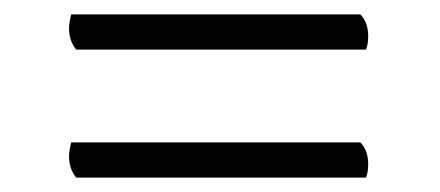

<svg xmlns="http://www.w3.org/2000/svg" viewBox="-20 -423 612 267"><path d="M86 -354Q76 -366 76 -384Q76 -388 77 -393.5Q78 -399 79 -403H481Q492 -392 492 -373Q492 -369 491.5 -364Q491 -359 489 -354ZM86 -176Q76 -188 76 -206Q76 -210 77 -215.5Q78 -221 79 -225H481Q492 -214 492 -195Q492 -191 491.5 -186Q491 -181 489 -176Z"/></svg>

Font: Pitagon Serif
Style: Regular
Weight: 400
Designer: Travis Tran
Foundry: Pitagon
Version: Version 1.000;gftools[0.9.26]